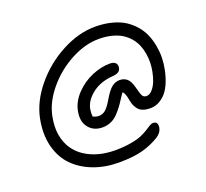

<svg xmlns="http://www.w3.org/2000/svg" viewBox="-124 -741 1095 1020"><g transform="rotate(-20 424.0 -231.0)"><path d="M382.8 129.9Q305.2 129.9 240.2 105.2Q175.3 80.6 130.9 35.4Q86.4 -9.8 68.8 -79.3Q51.3 -148.9 67.9 -232.9Q85.9 -323.7 154.8 -407Q223.6 -490.2 319.6 -541Q415.5 -591.8 508.8 -591.8Q560.5 -591.8 603.8 -580.3Q647 -568.8 676.8 -549.1Q706.5 -529.3 729 -502.2Q751.5 -475.1 763.7 -444.6Q775.9 -414.1 781.7 -380.6Q787.6 -347.2 786.9 -315.2Q786.1 -283.2 779.8 -252Q770.5 -205.1 754.4 -170.9Q738.3 -136.7 718.8 -118.7Q699.2 -100.6 679.7 -92.3Q660.2 -84 639.2 -84Q614.3 -84 596.7 -90.6Q579.1 -97.2 569.6 -109.9Q560.1 -122.6 555.4 -133.8Q550.8 -145 547.9 -161.1Q544.9 -176.8 543.2 -183.8Q541.5 -190.9 537.6 -199.7Q533.7 -208.5 527.8 -214.8Q520 -205.1 506.1 -183.1Q492.2 -161.1 480.2 -145.3Q468.3 -129.4 451.4 -111.8Q434.6 -94.2 412.6 -84.7Q390.6 -75.2 365.2 -75.2Q315.4 -75.2 287.4 -110.1Q259.3 -145 271 -203.1Q281.2 -253.4 321.5 -295.2Q361.8 -336.9 414.1 -358.9Q466.3 -380.9 516.1 -380.9Q539.1 -380.9 548.3 -369.9Q557.6 -358.9 554.2 -342.8Q549.8 -315.9 509.8 -313Q438.5 -308.1 391.8 -272.2Q345.2 -236.3 335.9 -190.9Q332 -168.5 334 -147.9Q351.1 -139.2 366.2 -139.2Q388.2 -139.2 404.3 -152.6Q420.4 -166 440.9 -200.2Q469.2 -249 490 -264.9Q510.7 -280.8 534.2 -280.8Q558.6 -280.8 575.4 -266.8Q592.3 -252.9 602.1 -214.8Q612.3 -173.3 619.4 -162.6Q626.5 -151.9 641.1 -151.9Q659.2 -151.9 674.8 -169.9Q690.4 -188 699.5 -211.4Q708.5 -234.9 713.9 -262.2Q718.8 -286.6 719.5 -311.3Q720.2 -335.9 716.1 -362.1Q711.9 -388.2 702.6 -411.4Q693.4 -434.6 676.3 -455.3Q659.2 -476.1 636 -491.2Q612.8 -506.3 579.1 -515.1Q545.4 -523.9 504.9 -523.9Q427.2 -523.9 345.9 -480.5Q264.6 -437 206.5 -366.9Q148.4 -296.9 133.8 -223.1Q122.1 -165.5 129.9 -119.9Q137.7 -74.2 160.2 -40Q182.6 -5.9 217.8 16.8Q252.9 39.6 295.4 50.8Q337.9 62 386.2 62Q436.5 62 476.1 54.9Q515.6 47.9 537.8 38.1Q560.1 28.3 575.7 18.3Q591.3 8.3 602.8 1.2Q614.3 -5.9 623 -5.9Q651.9 -5.9 647 28.8Q642.1 56.2 613.8 74.2Q572.3 100.1 519.8 115Q467.3 129.9 382.8 129.9Z"/></g></svg>

Font: Shantell Sans Irregular Bouncy
Style: Italic
Weight: 300
Italic angle: -11.31°
Designer: Stephen Nixon, Anya Danilova, Shantell Martin
Foundry: Arrow Type
Version: Version 1.006;[9816181b4]